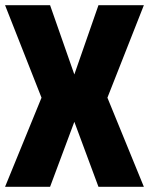

<svg xmlns="http://www.w3.org/2000/svg" viewBox="-24 -720 614 740"><path d="M169 0H-4.5L136 -343.5L-4.5 -700H169L262.5 -433L355.5 -700H530.5L390 -343.5L530.5 0H355.5L262.5 -250.5Z"/></svg>

Font: League Mono Narrow ExtraBold
Style: Regular
Weight: 800
Width: 3
Designer: Tyler Finck
Foundry: The League of Moveable Type / Tyler Finck
Version: Version 2.210